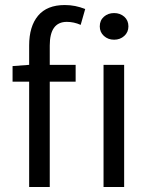

<svg xmlns="http://www.w3.org/2000/svg" viewBox="-20 -744 596 764"><path d="M96 0V-419H30V-481L96 -486V-563Q96 -639 131.5 -681.5Q167 -724 238 -724Q280 -724 319 -708L301 -645Q274 -657 246 -657Q178 -657 178 -563V-486H281V-419H178V0ZM392 0V-486H474V0ZM377 -639Q377 -663 393.5 -677.5Q410 -692 434 -692Q458 -692 474.5 -677.5Q491 -663 491 -639Q491 -616 474.5 -601Q458 -586 434 -586Q410 -586 393.5 -601Q377 -616 377 -639Z"/></svg>

Font: Toshiba Sans
Style: Regular
Weight: 400
Designer: Paul D. Hunt
Foundry: Toshiba Corporation
Version: Version 2.020;PS 2.0;hotconv 1.0.86;makeotf.lib2.5.63406